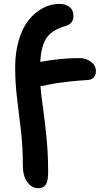

<svg xmlns="http://www.w3.org/2000/svg" viewBox="-20 -780 536 1001"><path d="M178.2 201.2Q146 201.2 122.6 169.4Q99.1 137.7 99.1 84Q99.1 -13.7 89.1 -99.6Q79.1 -185.5 69.1 -265.9Q59.1 -346.2 59.1 -430.2Q59.1 -506.8 77.9 -570.3Q96.7 -633.8 128.9 -674.6Q161.1 -715.3 202.9 -737.5Q244.6 -759.8 291 -759.8Q320.8 -759.8 341.8 -743.9Q362.8 -728 362.8 -696.8Q362.8 -655.8 320.8 -644Q249.5 -623 221.9 -581.1Q194.3 -539.1 189.9 -457Q291.5 -477.1 396 -477.1Q428.2 -477.1 454.1 -458Q480 -439 480 -408.2Q480 -389.2 469.2 -376.7Q458.5 -364.3 437 -362.8Q387.2 -359.9 342.5 -355Q297.9 -350.1 277.8 -346.9Q257.8 -343.8 225.3 -337.2Q192.9 -330.6 190.9 -330.1Q193.8 -290 204.6 -214.4Q215.3 -138.7 223.1 -56.2Q231 26.4 231 115.2Q231 164.6 218.8 182.9Q206.5 201.2 178.2 201.2Z"/></svg>

Font: Shantell Sans Irregular
Style: Regular
Weight: 600
Designer: Stephen Nixon, Anya Danilova, Shantell Martin
Foundry: Arrow Type
Version: Version 1.006;[9816181b4]